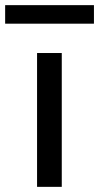

<svg xmlns="http://www.w3.org/2000/svg" viewBox="-42 -726 385 746"><path d="M102 0V-520H198V0ZM-22 -634V-706H323V-634Z"/></svg>

Font: Iosevka Aile Medium
Style: Regular
Weight: 500
Designer: Belleve Invis
Foundry: Belleve Invis
Version: Version 27.3.5; ttfautohint (v1.8.4)